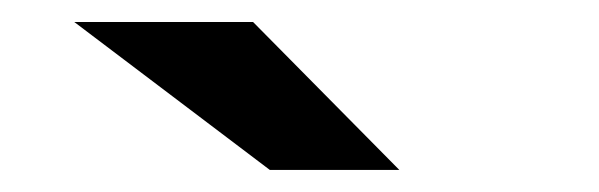

<svg xmlns="http://www.w3.org/2000/svg" viewBox="-20 -741 540 173"><path d="M46.9 -721.2H208L339.8 -587.9H223.1Z"/></svg>

Font: D-DIN Exp
Style: DINExp-Bold
Weight: 700
Width: 7
Designer: Charles Nix
Foundry: Datto Inc.
Version: Version 1.00